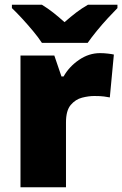

<svg xmlns="http://www.w3.org/2000/svg" viewBox="-20 -786 513 806"><path d="M400 -563Q416 -563 433 -561Q450 -559 458 -557L441 -377Q431 -379 416.5 -381Q402 -383 376 -383Q352 -383 324.5 -376Q297 -369 277 -345.5Q257 -322 257 -272V0H66V-553H208L238 -465H247Q270 -506 311.5 -534.5Q353 -563 400 -563ZM156 -606Q141 -629 118.5 -656Q96 -683 72.5 -708.5Q49 -734 30 -752V-766H156Q182 -750 203.5 -733Q225 -716 251 -693Q277 -716 300 -733.5Q323 -751 349 -766H473V-752Q456 -735 432.5 -709.5Q409 -684 386.5 -656.5Q364 -629 348 -606Z"/></svg>

Font: Noto Sans Gurmukhi UI Black
Style: Regular
Weight: 900
Designer: Jelle Bosma - Monotype Design Team
Foundry: Monotype Imaging Inc.
Version: Version 2.004; ttfautohint (v1.8.4.7-5d5b)